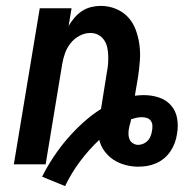

<svg xmlns="http://www.w3.org/2000/svg" viewBox="-20 -558 640 652"><path d="M201 74 123 42Q140 8 161.5 -24.5Q183 -57 208 -86Q233 -115 261.5 -141Q290 -167 323 -188L343 -313Q346 -327 347 -341.5Q348 -356 347.5 -370Q347 -384 344 -397.5Q341 -411 333.5 -422Q326 -433 314 -439.5Q302 -446 287 -446Q268 -446 250 -436.5Q232 -427 219.5 -411Q207 -395 200.5 -376.5Q194 -358 191 -339L135 0H27L115 -530H223L213 -470Q222 -485 233 -498Q244 -511 258.5 -520.5Q273 -530 289.5 -534Q306 -538 322 -538Q349 -538 373.5 -528Q398 -518 415 -499.5Q432 -481 441 -456.5Q450 -432 453.5 -406Q457 -380 455 -352.5Q453 -325 449 -298L438 -233Q446 -234 453.5 -234.5Q461 -235 469 -235Q495 -235 519.5 -227Q544 -219 560.5 -200.5Q577 -182 581.5 -156Q586 -130 581 -103Q579 -88 573.5 -73Q568 -58 559 -44.5Q550 -31 537.5 -20.5Q525 -10 510 -3.5Q495 3 480 5.5Q465 8 449 8Q427 8 405 2Q383 -4 365.5 -15.5Q348 -27 335 -44.5Q322 -62 317 -83Q281 -49 251.5 -9.5Q222 30 201 74ZM449 -66Q458 -66 467 -70Q476 -74 482 -80.5Q488 -87 491.5 -96Q495 -105 496 -113Q498 -122 497.5 -131.5Q497 -141 492 -148Q487 -155 478.5 -157.5Q470 -160 461 -160Q452 -160 443 -158Q434 -156 425 -153Q425 -153 425 -153Q425 -153 425 -153V-152Q424 -147 423 -142Q422 -137 420 -132Q419 -128 418.5 -124.5Q418 -121 417 -117Q416 -108 416.5 -99Q417 -90 421 -82.5Q425 -75 433 -70.5Q441 -66 449 -66Z"/></svg>

Font: Iosevka Curly SmBdEx
Style: Italic
Weight: 600
Width: 7
Italic angle: -9°
Monospace: yes
Designer: Belleve Invis
Foundry: Belleve Invis
Version: Version 11.1.0; ttfautohint (v1.8.3)